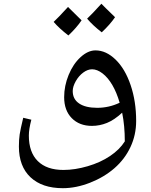

<svg xmlns="http://www.w3.org/2000/svg" viewBox="-20 -657 801 1017"><path d="M412.1 -549.3Q385.3 -509.8 342.3 -469.2Q293.9 -506.3 264.2 -541Q287.1 -562 340.3 -620.1Q350.6 -608.9 412.1 -549.3ZM589.4 -565.9Q563 -527.3 519 -485.8Q473.1 -521 441.4 -558.1Q461.9 -576.7 517.1 -637.2Q527.8 -625.5 589.4 -565.9ZM641.1 91.8Q641.1 8.8 627 -60.1Q585.4 -21.5 546.6 -5.9Q507.8 9.8 466.8 9.8Q400.4 9.8 360.1 -31.2Q319.8 -72.3 319.8 -142.1Q319.8 -202.1 343.5 -260Q367.2 -317.9 406.5 -354Q445.8 -390.1 485.8 -390.1Q542 -390.1 592.3 -341.3Q642.6 -292.5 671.9 -206.3Q701.2 -120.1 701.2 -16.1Q701.2 57.6 671.1 121.8Q641.1 186 586.2 233.9Q531.2 281.7 457 310.8Q382.8 339.8 313 339.8Q203.1 339.8 141.6 282Q80.1 224.1 80.1 119.1Q80.1 82.5 84.2 54.9Q88.4 27.3 103 -33.2L146 -22.9Q132.8 27.3 132.8 61Q132.8 149.4 180.2 196.3Q227.5 243.2 315.9 243.2Q377 243.2 444.6 223.4Q512.2 203.6 563 169.4Q613.8 135.3 641.1 91.8ZM495.1 -85.9Q557.1 -85.9 613.8 -112.8Q598.1 -167 575 -206.5Q551.8 -246.1 523.2 -268.1Q494.6 -290 467.8 -290Q444.3 -290 420.7 -272.5Q397 -254.9 381.1 -226.6Q365.2 -198.2 365.2 -174.8Q365.2 -131.8 399.2 -108.9Q433.1 -85.9 495.1 -85.9Z"/></svg>

Font: Droid Persian Naskh
Style: Regular
Weight: 400
Designer: Pascal Zoghbi
Foundry: Ascender Corporation
Version: Version 1.00